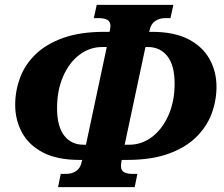

<svg xmlns="http://www.w3.org/2000/svg" viewBox="-20 -749 913 784"><path d="M217 15 228 -39H250Q274 -39 291.5 -51Q309 -63 314 -90L316 -96H305Q214 -96 156 -126Q98 -156 70 -207.5Q42 -259 42 -321Q42 -377 61.5 -430.5Q81 -484 124.5 -526.5Q168 -569 237.5 -594Q307 -619 406 -619H427L429 -625Q431 -637 431 -642Q431 -661 418 -668Q405 -675 384 -675H363L375 -729H688L676 -675H655Q631 -675 613.5 -663Q596 -651 591 -626L589 -619H600Q691 -619 749 -589Q807 -559 835.5 -508Q864 -457 864 -395Q864 -338 844 -284.5Q824 -231 780.5 -188.5Q737 -146 667.5 -121Q598 -96 499 -96H477L476 -91Q474 -78 474 -71Q474 -53 486.5 -46Q499 -39 520 -39H541L530 15ZM321 -158H331L416 -557H398Q346 -557 304 -525Q262 -493 237.5 -436.5Q213 -380 213 -308Q213 -233 242 -195.5Q271 -158 321 -158ZM489 -158H507Q559 -158 601 -190Q643 -222 668 -278.5Q693 -335 693 -408Q693 -482 663.5 -519.5Q634 -557 584 -557H574Z"/></svg>

Font: Noto Serif Condensed ExtraBold
Style: Italic
Weight: 800
Width: 3
Italic angle: -12°
Designer: Monotype Design Team
Foundry: Monotype Imaging Inc.
Version: Version 2.014; ttfautohint (v1.8.4.7-5d5b)